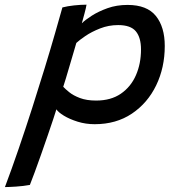

<svg xmlns="http://www.w3.org/2000/svg" viewBox="-108 -560 732 800"><path d="M-87.5 219.5Q-59 144 -30 59.2Q-1 -25.5 26.5 -111.2Q54 -197 78.2 -276.2Q102.5 -355.5 121.2 -420.8Q140 -486 152 -529Q173 -534.5 200.8 -537.5Q228.5 -540.5 252.5 -540.5Q250.5 -527.5 244.2 -504.2Q238 -481 233 -463Q247 -477 274.8 -494.8Q302.5 -512.5 340.2 -526Q378 -539.5 423.5 -539.5Q504.5 -539.5 541.5 -493.5Q578.5 -447.5 578.5 -368.5Q578.5 -278.5 542.8 -204.5Q507 -130.5 441.5 -86.5Q376 -42.5 286.5 -42.5Q249 -42.5 215.5 -53Q182 -63.5 158.2 -78Q134.5 -92.5 127 -104.5Q124 -93.5 114 -64Q104 -34.5 90.8 4.5Q77.5 43.5 63.2 83.8Q49 124 36.5 158Q24 192 16.5 210.5Q-10.5 215.5 -41.5 217.5Q-72.5 219.5 -87.5 219.5ZM292.5 -141Q354 -141 395.5 -169.5Q437 -198 458.2 -246.2Q479.5 -294.5 479.5 -354Q479.5 -403.5 458 -429.5Q436.5 -455.5 384.5 -455.5Q344.5 -455.5 309 -441.5Q273.5 -427.5 247.5 -409.8Q221.5 -392 210 -381Q207.5 -372.5 200 -346.8Q192.5 -321 183.2 -289.8Q174 -258.5 166.2 -232.5Q158.5 -206.5 155.5 -198.5Q163.5 -189.5 180.5 -175.8Q197.5 -162 225.2 -151.5Q253 -141 292.5 -141Z"/></svg>

Font: Grandstander
Style: Italic
Weight: 400
Italic angle: -15°
Designer: Tyler Finck
Foundry: Etcetera Type Co
Version: Version 1.200; ttfautohint (v1.8.3)